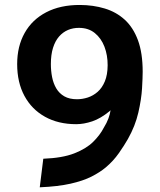

<svg xmlns="http://www.w3.org/2000/svg" viewBox="-20 -750 662 793"><path d="M144.2 23.6 158.8 -94.4Q237.3 -97.3 286.6 -116.5Q335.9 -135.7 364.5 -163.9Q393.1 -192.2 408.4 -222Q421.3 -242.9 427.7 -260.5Q434.2 -278.2 436.6 -294.2Q439.1 -310.2 439.1 -326.2Q439.1 -342.2 438.8 -359.4L501.5 -373.1Q467.9 -319.9 431.8 -290.2Q395.8 -260.6 360.9 -248.8Q325.9 -237.1 295 -237.1Q220.8 -237.1 165.9 -267.7Q110.9 -298.3 80.9 -354Q50.9 -409.7 50.9 -485.3Q50.9 -559 81.9 -614Q112.8 -669.1 171.1 -699.4Q229.3 -729.7 310.1 -729.5Q365.2 -729.3 412.6 -714.9Q460 -700.6 495.1 -668.7Q530.2 -636.7 549.8 -583.8Q569.3 -530.9 569.3 -453.6Q569.3 -430.6 566.7 -385.5Q564 -340.4 551.4 -285.2Q538.8 -230.1 508.3 -175.9Q493.7 -150.1 471 -117.6Q448.2 -85.1 417.1 -58.8Q392.8 -38.4 358.2 -20.8Q323.6 -3.2 271.6 8.6Q219.7 20.4 144.2 23.6ZM298.1 -340.1Q320.3 -340.1 342.6 -347.3Q364.9 -354.6 383.4 -370.8Q401.9 -387.1 413.1 -414.1Q424.3 -441 424.6 -480.2Q424.8 -522 411.4 -557.1Q397.9 -592.2 371.6 -613.5Q345.2 -634.9 306.3 -634.9Q281.9 -635.1 260.8 -626.2Q239.7 -617.2 223.8 -599Q207.9 -580.8 199 -552.5Q190.1 -524.2 190.1 -485.4Q190.1 -457.4 195.2 -431.4Q200.4 -405.3 212.5 -384.8Q224.7 -364.2 245.7 -352.1Q266.7 -340.1 298.1 -340.1Z"/></svg>

Font: Russolo 10pt ExtraLight
Style: Regular
Weight: 200
Designer: Micah Stupak-Hahn
Version: Version 1.000